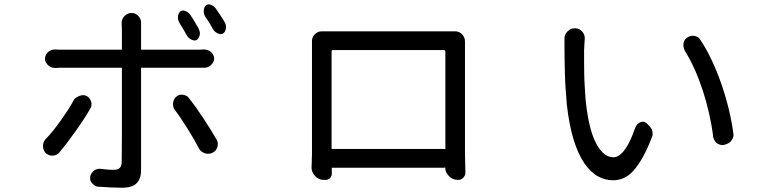

<svg xmlns="http://www.w3.org/2000/svg" viewBox="-20 -835 3640 901"><path d="M598 -774Q608 -774 616 -770Q624 -766 630.5 -758.5Q637 -751 640 -742Q643 -733 642 -723V-602H918Q926 -602 937 -603Q945 -603 954 -600Q963 -597 970 -591Q977 -585 981 -577Q985 -569 985 -560.5Q985 -552 981 -544Q977 -536 970.5 -530Q964 -524 956 -520.5Q948 -517 939 -517H642V-37Q642 4 621 25Q600 46 552 46Q528 46 497.5 44.5Q467 43 440 41Q427 40 415.5 28.5Q404 17 403 5V4Q402 -6 406 -15Q410 -24 416.5 -30.5Q423 -37 432.5 -40.5Q442 -44 452 -43Q461 -42 468 -41Q475 -40 481.5 -39.5Q488 -39 495.5 -38.5Q503 -38 513 -38Q533 -38 542 -47Q551 -56 551 -76Q551 -89 551.5 -123Q552 -157 552 -201V-517H258Q248 -517 238 -516Q229 -516 220.5 -519.5Q212 -523 205.5 -529Q199 -535 195 -543Q191 -551 191 -559Q191 -568 195 -576.5Q199 -585 206 -591Q213 -597 221.5 -600Q230 -603 239 -603Q244 -603 246 -602.5Q248 -602 252 -602H552V-700Q552 -705 551.5 -711Q551 -717 551 -723Q550 -732 553 -741.5Q556 -751 562.5 -758Q569 -765 577.5 -769.5Q586 -774 595 -774ZM387 -384Q394 -381 399.5 -374Q405 -367 407.5 -359Q410 -351 409.5 -342.5Q409 -334 404 -326Q390 -301 371.5 -273Q353 -245 333.5 -217.5Q314 -190 294.5 -164.5Q275 -139 257 -118Q253 -113 246 -109.5Q239 -106 231.5 -105Q224 -104 216 -105.5Q208 -107 203 -111L199 -113Q192 -118 187.5 -126.5Q183 -135 182 -144.5Q181 -154 183.5 -163Q186 -172 192 -180Q210 -198 228.5 -221Q247 -244 264.5 -268.5Q282 -293 298 -317.5Q314 -342 326 -365Q330 -372 337.5 -377Q345 -382 353 -385Q361 -388 369.5 -388.5Q378 -389 385 -385ZM815 -387Q827 -393 843 -389.5Q859 -386 867 -374Q883 -354 900.5 -329.5Q918 -305 935 -279Q952 -253 968 -227.5Q984 -202 997 -179Q1001 -172 1002 -163.5Q1003 -155 1000.5 -146.5Q998 -138 993.5 -131.5Q989 -125 982 -121L975 -117Q968 -114 959.5 -113.5Q951 -113 942.5 -115.5Q934 -118 926.5 -123.5Q919 -129 915 -136Q904 -157 890 -181.5Q876 -206 860.5 -230.5Q845 -255 829.5 -278.5Q814 -302 799 -321Q794 -328 792.5 -338Q791 -348 793 -357Q795 -366 800 -373.5Q805 -381 813 -385ZM831 -784Q840 -788 853 -782Q866 -776 873 -765Q883 -751 893 -734Q903 -717 912 -701Q916 -693 917.5 -684.5Q919 -676 917 -669Q915 -662 911.5 -656Q908 -650 902 -647Q892 -642 877.5 -649.5Q863 -657 856 -670Q849 -683 840 -698.5Q831 -714 823 -726Q818 -734 816 -743.5Q814 -753 815.5 -761Q817 -769 821 -775.5Q825 -782 831 -784ZM952 -813Q961 -817 974 -810.5Q987 -804 994 -793Q1004 -779 1015 -762Q1026 -745 1035 -730Q1039 -723 1040 -714.5Q1041 -706 1039.5 -698.5Q1038 -691 1034.5 -685.5Q1031 -680 1025 -677Q1015 -672 1000.5 -679Q986 -686 979 -699Q972 -712 963 -727Q954 -742 944 -755Q934 -772 936.5 -789.5Q939 -807 952 -813Z M1444 -643Q1444 -652 1447.5 -660Q1451 -668 1457.5 -674.5Q1464 -681 1472 -684.5Q1480 -688 1489 -688H2116Q2125 -688 2133.5 -684.5Q2142 -681 2148.5 -674Q2155 -667 2158.5 -658.5Q2162 -650 2162 -641V-113L2164 -24Q2164 -12 2154.5 -1.5Q2145 9 2132 9H2126Q2115 9 2104.5 4Q2094 -1 2086 -9.5Q2078 -18 2073 -29Q2069 -39 2069 -49Q2066 -48 2063 -48H1537V-19Q1537 -8 1529 0.5Q1521 9 1510 9H1496Q1486 9 1476 4Q1466 -1 1458.5 -9Q1451 -17 1446.5 -27Q1442 -37 1442 -47L1444 -113ZM2063 -136Q2066 -136 2070 -135V-593Q2070 -596 2068 -598Q2066 -600 2064 -600H1541Q1539 -600 1537.5 -598Q1536 -596 1536 -593V-136Z M2682 -702Q2691 -702 2699 -697.5Q2707 -693 2713 -686Q2719 -679 2722 -669.5Q2725 -660 2724 -651Q2723 -638 2722.5 -628.5Q2722 -619 2721 -599V-548Q2721 -520 2721.5 -490Q2722 -460 2724 -429Q2726 -398 2728 -368Q2734 -307 2745 -257Q2756 -207 2773 -171Q2790 -135 2811.5 -116Q2833 -97 2859 -97Q2873 -97 2887 -107Q2901 -117 2914 -135.5Q2927 -154 2938.5 -179Q2950 -204 2960 -233Q2969 -257 2988 -262.5Q3007 -268 3022 -249L3035 -234Q3040 -228 3042 -216Q3044 -204 3041 -196Q3019 -138 2997 -98.5Q2975 -59 2953 -34.5Q2931 -10 2907 0.5Q2883 11 2857 11Q2820 11 2786 -7.5Q2752 -26 2722.5 -68.5Q2693 -111 2672 -179Q2651 -247 2640 -344Q2637 -377 2634.5 -414.5Q2632 -452 2631 -488.5Q2630 -525 2629.5 -557Q2629 -589 2629 -612V-650Q2628 -660 2631.5 -669.5Q2635 -679 2641.5 -686Q2648 -693 2656.5 -697.5Q2665 -702 2675 -702ZM3222 -666Q3232 -669 3245 -665Q3258 -661 3264 -652Q3293 -609 3318.5 -555.5Q3344 -502 3364.5 -443Q3385 -384 3400 -322.5Q3415 -261 3422 -203Q3423 -192 3415 -179.5Q3407 -167 3397 -162L3384 -157Q3375 -153 3365.5 -154.5Q3356 -156 3348 -160.5Q3340 -165 3334.5 -173.5Q3329 -182 3327 -192Q3320 -248 3307.5 -303Q3295 -358 3278 -410Q3261 -462 3240 -509Q3219 -556 3194 -596Q3189 -606 3187.5 -616.5Q3186 -627 3188.5 -636.5Q3191 -646 3198 -653Q3205 -660 3215 -664Z"/></svg>

Font: Maple Mono NF CN
Style: Regular
Weight: 400
Monospace: yes
Designer: subframe7536
Version: Version 7.000